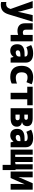

<svg xmlns="http://www.w3.org/2000/svg" viewBox="1960 -2564 850 4810"><g transform="rotate(90 2385.0 -159.0)"><path d="M101 246Q65 246 30 238V107Q52 113 75 113Q97 113 121 106Q145 99 166 77Q187 55 201 10L204 -1L7 -553H180L255 -279Q262 -253 266 -231Q270 -209 274 -188H278Q281 -208 285 -231.5Q289 -255 295 -280L358 -553H524L342 44Q310 152 252 199Q194 246 101 246Z M855 0V-189Q808 -171 754 -171Q667 -171 615 -218Q563 -265 563 -359V-553H724V-376Q724 -339 743.5 -322.5Q763 -306 794 -306Q825 -306 855 -322V-553H1016V0Z M1253 9Q1172 9 1130 -38Q1088 -85 1088 -164Q1088 -259 1144.5 -302Q1201 -345 1292 -348L1396 -351V-365Q1396 -398 1371.5 -412.5Q1347 -427 1306 -427Q1262 -427 1228 -418.5Q1194 -410 1162 -394L1108 -514Q1154 -538 1202.5 -551Q1251 -564 1320 -564Q1430 -564 1489.5 -516.5Q1549 -469 1549 -376V0H1428L1407 -71H1403Q1371 -25 1332.5 -8Q1294 9 1253 9ZM1301 -128Q1337 -128 1366.5 -149Q1396 -170 1396 -214V-246L1341 -244Q1293 -243 1266.5 -227.5Q1240 -212 1240 -180Q1240 -152 1257 -140Q1274 -128 1301 -128Z M1906 9Q1770 9 1699.5 -63.5Q1629 -136 1629 -272Q1629 -374 1666 -438.5Q1703 -503 1767 -533.5Q1831 -564 1913 -564Q1971 -564 2014 -554Q2057 -544 2091 -527L2039 -397Q2013 -409 1982.5 -416.5Q1952 -424 1919 -424Q1792 -424 1792 -276Q1792 -130 1929 -130Q1966 -130 2006 -138.5Q2046 -147 2073 -160V-27Q2039 -10 1997 -0.5Q1955 9 1906 9Z M2305 0V-417H2153V-553H2617V-417H2466V0Z M2691 0V-553H2944Q3141 -553 3141 -411Q3141 -364 3116.5 -331.5Q3092 -299 3045 -288V-282Q3096 -274 3125 -241Q3154 -208 3154 -155Q3154 -83 3103 -41.5Q3052 0 2943 0ZM2851 -344H2929Q2981 -344 2981 -388Q2981 -408 2968 -420Q2955 -432 2931 -432H2851ZM2851 -122H2931Q2992 -122 2992 -173Q2992 -227 2932 -227H2851Z M3373 9Q3292 9 3250 -38Q3208 -85 3208 -164Q3208 -259 3264.5 -302Q3321 -345 3412 -348L3516 -351V-365Q3516 -398 3491.5 -412.5Q3467 -427 3426 -427Q3382 -427 3348 -418.5Q3314 -410 3282 -394L3228 -514Q3274 -538 3322.5 -551Q3371 -564 3440 -564Q3550 -564 3609.5 -516.5Q3669 -469 3669 -376V0H3548L3527 -71H3523Q3491 -25 3452.5 -8Q3414 9 3373 9ZM3421 -128Q3457 -128 3486.5 -149Q3516 -170 3516 -214V-246L3461 -244Q3413 -243 3386.5 -227.5Q3360 -212 3360 -180Q3360 -152 3377 -140Q3394 -128 3421 -128Z M3727 0V-553H3854V-115H3911V-553H4039V-115H4072V-123H4096V-553H4224V-123H4240V200H4110V0Z M4278 0V-553H4423V-355Q4423 -316 4421 -280.5Q4419 -245 4415 -195L4571 -553H4732V0H4588V-202Q4588 -240 4590.5 -277.5Q4593 -315 4596 -354L4440 0Z"/></g></svg>

Font: Noto Sans Mono Condensed Black
Style: Regular
Weight: 900
Width: 3
Designer: Monotype Design Team
Foundry: Monotype Imaging Inc.
Version: Version 2.014